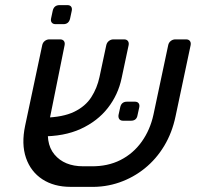

<svg xmlns="http://www.w3.org/2000/svg" viewBox="-20 -725 769 751"><path d="M337.1 -74.6Q401.4 -73.8 451.3 -99.1Q501.2 -124.4 534.3 -170.8Q567.4 -217.1 580.3 -276.9L637.9 -548.3Q639.9 -558.4 647.9 -564.7Q655.9 -571 666.1 -571H707.8Q718 -571 722.8 -564.6Q727.6 -558.3 725.6 -548.1L666.7 -270.2Q653.3 -205.9 622.3 -154.4Q591.3 -102.9 546.4 -66.6Q501.6 -30.4 446.9 -11.4Q392.2 7.6 331.2 5.9H256.2Q191.3 5.9 145.7 -23.8Q100.2 -53.6 81.6 -107.6Q63.1 -161.6 78.3 -233.3L145.1 -548.1Q147.1 -558.3 155 -564.6Q163 -571 173.2 -571H214.9Q225.1 -571 229.9 -564.7Q234.7 -558.4 232.7 -548.3L173.1 -252.9Q154.4 -166.9 193 -120.7Q231.6 -74.6 305.2 -74.6ZM139.6 -191.6 152.7 -264.7Q226.3 -266.4 270.3 -287.8Q314.3 -309.2 337.2 -345Q360 -380.7 369.2 -423.9L395.6 -547.7Q397.8 -558.3 405.7 -564.6Q413.7 -571 423.9 -571H465.4Q475.6 -571 480.4 -564.4Q485.2 -557.9 483 -547.7L455.8 -419.8Q442.3 -354.7 401.9 -302.8Q361.5 -251 296 -220.9Q230.6 -190.8 139.6 -191.6ZM461.5 -252.8Q451.5 -252.8 446.9 -258.8Q442.3 -264.8 443.5 -274.8L450.2 -305.3Q454.8 -327.3 477 -327.3H507.5Q517.5 -327.3 522.1 -321.3Q526.7 -315.3 524.7 -305.3L518 -274.8Q514.6 -252.8 492 -252.8ZM197.5 -630.5Q187.6 -630.5 182.6 -636.5Q177.7 -642.5 179.7 -652.5L186.2 -683Q191.2 -705 213.2 -705H243.7Q253.7 -705 258.2 -699Q262.7 -693 260.7 -683L254.2 -652.5Q249.1 -630.5 228 -630.5Z"/></svg>

Font: Rubik Light
Style: Italic
Weight: 300
Italic angle: -12°
Designer: Hubert and Fischer
Foundry: Hubert and Fischer
Version: Version 2.300;gftools[0.9.30]